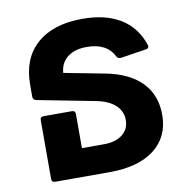

<svg xmlns="http://www.w3.org/2000/svg" viewBox="-69 -647 700 715"><g transform="rotate(-10 280.5 -290.0)"><path d="M334 -365Q425 -348 472 -300Q519 -252 519 -177Q519 -93 458.5 -46.5Q398 0 289 0H83Q70 0 70 -13V-235Q70 -248 83 -248H190Q203 -248 203 -235V-106H286Q330 -106 356 -126Q382 -146 382 -181Q382 -215 356.5 -238Q331 -261 283 -270L66 -312Q61 -313 57.5 -317Q54 -321 54 -326V-372Q54 -471 115.5 -525.5Q177 -580 288 -580Q375 -580 431.5 -545.5Q488 -511 511 -443Q512 -441 512 -437Q512 -428 502 -427L406 -412H402Q393 -412 389 -419Q362 -474 286 -474Q240 -474 213 -453Q186 -432 183 -394Z"/></g></svg>

Font: LINE Seed Sans TH
Style: Bold
Weight: 700
Designer: Dalton Maag Ltd | Thai characters by Cadson Demak Co.,Ltd.
Foundry: Dalton Maag Ltd
Version: Version 1.002